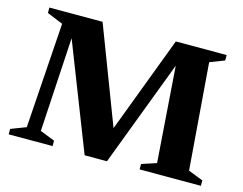

<svg xmlns="http://www.w3.org/2000/svg" viewBox="-95 -825 1237 976"><g transform="rotate(15 524.0 -336.5)"><path d="M952.5 -59 1030.5 -28.5V0H708V-28.5L785.5 -54L748 -572L754.5 -571L537 3H419.5L196 -569L202.5 -570.5L172.5 -59L250 -28.5V0H19V-28.5L98.5 -59L136 -613L52 -647.5V-676H332L531 -154.5H520.5L717.5 -676H985V-647.5L908.5 -618Z"/></g></svg>

Font: Newsreader 16pt 16pt
Style: Bold
Weight: 700
Version: Version 1.003